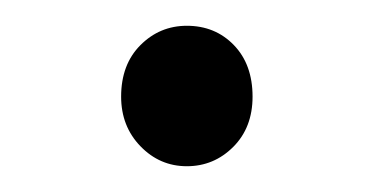

<svg xmlns="http://www.w3.org/2000/svg" viewBox="-20 -116 290 149"><path d="M74 -41Q74 -66 89 -81Q104 -96 125 -96Q147 -96 161.5 -81Q176 -66 176 -41Q176 -17 161 -2Q146 13 125 13Q104 13 89 -2.5Q74 -18 74 -41Z"/></svg>

Font: Merged Yaku Han JP Light
Style: Regular
Weight: 300
Designer: Ryoko NISHIZUKA 西塚涼子 (kana, bopomofo & ideographs); Paul D. Hunt (Latin, Greek & Cyrillic); Sandoll Communications 산돌커뮤니
Foundry: Adobe
Version: Version 2.004